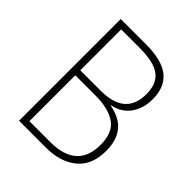

<svg xmlns="http://www.w3.org/2000/svg" viewBox="-200 -834 953 953"><g transform="rotate(45 277.0 -357.0)"><path d="M268 -714Q382 -714 434.5 -672Q487 -630 487 -544Q487 -480 454.5 -434.5Q422 -389 361 -377V-375Q436 -361 470.5 -317Q505 -273 505 -201Q505 -100 443.5 -50Q382 0 282 0H93V-714ZM273 -392Q362 -392 404.5 -429.5Q447 -467 447 -541Q447 -613 404 -646Q361 -679 263 -679H131V-392ZM131 -357V-35H281Q369 -35 416.5 -76Q464 -117 464 -202Q464 -288 413.5 -322.5Q363 -357 273 -357Z"/></g></svg>

Font: Noto Sans Arabic SemCond ExtLt
Style: Regular
Weight: 200
Width: 4
Designer: Monotype Design Team, Nadine Chahine, Nizar Qandah and Khaled Hosny
Foundry: Monotype Imaging Inc.
Version: Version 2.012; ttfautohint (v1.8.4.7-5d5b)